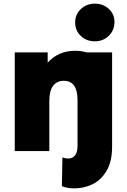

<svg xmlns="http://www.w3.org/2000/svg" viewBox="-20 -830 697 1055"><path d="M61 -542H242V-486Q301 -551 393 -551Q427 -551 457 -542H596V-25Q596 59 564.5 110.5Q533 162 486 183.5Q439 205 389 205Q349 205 320 193L323 35Q340 41 354 41Q379 41 392.5 23.5Q406 6 406 -28V-281Q406 -333 387 -359.5Q368 -386 331 -386Q292 -386 271.5 -358Q251 -330 251 -275V0H61ZM393 -707Q393 -751 424.5 -780.5Q456 -810 501 -810Q546 -810 577.5 -781.5Q609 -753 609 -710Q609 -664 578 -633.5Q547 -603 501 -603Q455 -603 424 -632.5Q393 -662 393 -707Z"/></svg>

Font: Chess Sans ExtraBold
Style: Regular
Weight: 800
Designer: Wolf Bōese
Foundry: Wolf Bōese
Version: Version 7.223